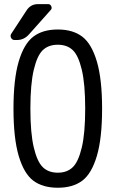

<svg xmlns="http://www.w3.org/2000/svg" viewBox="-20 -880 540 910"><path d="M183.1 -87.4Q210 -61.5 253.9 -61.5Q297.9 -61.5 324.7 -87.4Q351.6 -113.3 367.7 -181.2Q383.8 -249 383.8 -365.2Q383.8 -481.4 367.7 -549.3Q351.6 -617.2 324.7 -642.6Q297.9 -668 253.9 -668Q210 -668 183.1 -642.6Q156.2 -617.2 140.1 -549.3Q124 -481.4 124 -365.2Q124 -249 140.1 -181.2Q156.2 -113.3 183.1 -87.4ZM138.2 -706.5Q182.6 -740.2 253.9 -740.2Q325.2 -740.2 369.6 -706.5Q414.1 -672.9 439 -588.9Q463.9 -504.9 463.9 -364.7Q463.9 -224.6 439 -140.6Q414.1 -56.6 369.6 -23.4Q325.2 9.8 253.9 9.8Q182.6 9.8 138.2 -23.4Q93.8 -56.6 68.8 -140.6Q43.9 -224.6 43.9 -364.7Q43.9 -504.9 68.8 -588.9Q93.8 -672.9 138.2 -706.5ZM48.8 -690.4Q38.1 -690.4 32.7 -700.2Q27.3 -710 33.2 -719.7L105.5 -830.1Q125 -860.4 159.2 -860.4H209Q218.8 -860.4 223.1 -850.1Q227.5 -839.8 220.7 -833L117.2 -716.8Q92.8 -689.5 58.6 -690.4Z"/></svg>

Font: Rounded-L Mgen+ 2m regular
Style: Regular
Weight: 400
Designer: [Source Han Sans]
Ryoko NISHIZUKA  (kana & ideographs); Paul D. Hunt (Latin, Greek & Cyrillic); Wenlong ZHANG  (bopomofo
Version: Version 1.059.20150602